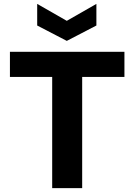

<svg xmlns="http://www.w3.org/2000/svg" viewBox="-20 -966 690 986"><path d="M475 -946V-835L323 -756L171 -835V-946L323 -859ZM31 -700H619V-571H402V0H248V-571H31Z"/></svg>

Font: Albert Sans ExtraBold
Style: Regular
Weight: 800
Designer: Andreas Rasmussen
Foundry: a.Foundry
Version: Version 1.025